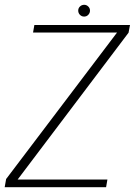

<svg xmlns="http://www.w3.org/2000/svg" viewBox="-34 -779 568 799"><path d="M-14.5 0H407.5L413 -32H39.5L501 -643L507 -675H109L103.5 -643.5H453L-8.5 -34ZM316 -710Q326.5 -710 333.5 -717.5Q340.5 -725 340.5 -735Q340.5 -745 333.2 -752Q326 -759 316.5 -759Q306 -759 298.8 -752Q291.5 -745 291.5 -735Q291.5 -724.5 298.8 -717.2Q306 -710 316 -710Z"/></svg>

Font: Anybody Thin ExtraLight
Style: Italic
Weight: 250
Italic angle: -10°
Version: Version 1.113;gftools[0.9.25]